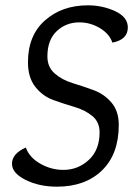

<svg xmlns="http://www.w3.org/2000/svg" viewBox="-20 -691 500 721"><path d="M402 -531Q391 -564 355 -585.5Q319 -607 278 -607Q228 -607 193 -574Q158 -541 158 -479Q158 -439 185.5 -415Q213 -391 252.5 -379Q292 -367 331.5 -352.5Q371 -338 398.5 -306Q426 -274 426 -222Q426 -112 363 -51Q300 10 194 10Q127 10 76 -15.5Q25 -41 25 -76Q25 -114 77 -137Q90 -100 131 -76.5Q172 -53 218 -53Q273 -53 313.5 -90.5Q354 -128 354 -194Q354 -233 326.5 -255.5Q299 -278 259.5 -289.5Q220 -301 180 -315.5Q140 -330 112.5 -365Q85 -400 85 -457Q85 -558 149 -614.5Q213 -671 310 -671Q365 -671 412.5 -649Q460 -627 460 -588Q460 -542 402 -531Z"/></svg>

Font: Overlock
Style: Italic
Weight: 400
Designer: Dario Muhafara
Foundry: Dario Manuel Muhafara
Version: Version 1.002